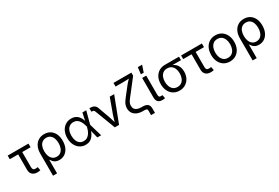

<svg xmlns="http://www.w3.org/2000/svg" viewBox="92 -2060 5181 3568"><g transform="rotate(-30 2683.0 -275.5)"><path d="M335.9 5.9Q266.1 5.9 227.5 -30.3Q189 -66.4 189 -131.8V-462.9H9.3V-541H455.1V-462.9H276.4V-138.7Q276.4 -103.5 290.8 -87.4Q305.2 -71.3 338.9 -71.3Q348.1 -71.3 360.8 -73Q373.5 -74.7 384.8 -76.2L399.4 -2.4Q386.7 1 370.1 3.4Q353.5 5.9 335.9 5.9Z M552.2 204.1V-270Q552.2 -355.5 582 -417.7Q611.8 -480 665.8 -514.2Q719.7 -548.3 793 -548.3Q866.2 -548.3 920.2 -514.4Q974.1 -480.5 1003.9 -418Q1033.7 -355.5 1033.7 -270Q1033.7 -185.1 1004.6 -121.8Q975.6 -58.6 923.8 -23.7Q872.1 11.2 804.7 11.2Q754.9 11.2 723.6 -5.1Q692.4 -21.5 674.1 -43.7Q655.8 -65.9 645 -83.5H639.2V204.1ZM791 -66.4Q841.8 -66.4 876 -93Q910.2 -119.6 927.7 -165.8Q945.3 -211.9 945.3 -270.5Q945.3 -327.1 928.5 -372.6Q911.6 -418 877.7 -444.1Q843.8 -470.2 792.5 -470.2Q743.2 -470.2 708.3 -445.3Q673.3 -420.4 655.3 -375.5Q637.2 -330.6 637.2 -270.5Q637.2 -210.4 655 -164.3Q672.9 -118.2 707.5 -92.3Q742.2 -66.4 791 -66.4Z M1369.6 11.7Q1299.3 11.7 1245.1 -24.2Q1190.9 -60.1 1160.6 -123.3Q1130.4 -186.5 1130.4 -268.1Q1130.4 -351.1 1161.1 -414.1Q1191.9 -477.1 1246.8 -512.7Q1301.8 -548.3 1373 -548.3Q1425.3 -548.3 1462.4 -530.3Q1499.5 -512.2 1524.2 -482.7Q1548.8 -453.1 1563.7 -417.5Q1578.6 -381.8 1585.9 -347.7H1617.2L1622.1 -272L1702.6 0H1620.6L1553.2 -272Q1545.9 -301.8 1533.4 -335.9Q1521 -370.1 1501 -400.9Q1481 -431.6 1450 -450.9Q1418.9 -470.2 1375 -470.2Q1327.1 -470.2 1291.7 -445.8Q1256.3 -421.4 1237.5 -376Q1218.8 -330.6 1218.8 -267.6Q1218.8 -206.5 1237.3 -161.1Q1255.9 -115.7 1290 -91.1Q1324.2 -66.4 1371.1 -66.4Q1414.6 -66.4 1446 -86.2Q1477.5 -106 1499 -137.5Q1520.5 -168.9 1533.7 -203.9Q1546.9 -238.8 1553.2 -269L1612.8 -541H1694.8L1622.1 -269L1617.2 -195.8H1589.8Q1580.6 -161.6 1564.5 -125.5Q1548.3 -89.4 1522.9 -58.1Q1497.6 -26.9 1460 -7.6Q1422.4 11.7 1369.6 11.7Z M1996.1 0 1831.5 -431.2Q1823.7 -452.6 1811.3 -460.7Q1798.8 -468.8 1776.4 -468.8H1764.2V-543.9H1778.8Q1829.6 -543.9 1863 -524.7Q1896.5 -505.4 1911.6 -463.9L1999.5 -221.7Q2017.1 -172.9 2030 -125.2Q2043 -77.6 2057.1 -32.7H2026.9Q2040.5 -77.6 2053.5 -125.5Q2066.4 -173.3 2083.5 -221.7L2199.2 -541H2293.9L2086.9 0Z M2692.9 140.1V46.4Q2692.9 28.8 2687.5 18.6Q2682.1 8.3 2669.7 4.2Q2657.2 0 2636.2 0H2599.6Q2527.8 0 2475.6 -23.2Q2423.3 -46.4 2395 -89.6Q2366.7 -132.8 2366.7 -192.4Q2366.7 -241.7 2385.7 -282.2Q2404.8 -322.8 2440.7 -368.7Q2476.6 -414.6 2526.9 -479L2590.3 -560.1Q2614.3 -590.3 2635.5 -613Q2656.7 -635.7 2675.3 -653.8Q2693.8 -671.9 2709 -686L2708.5 -656.2Q2690.9 -654.8 2670.4 -653.6Q2649.9 -652.3 2628.4 -651.4Q2606.9 -650.4 2585.9 -649.9Q2564.9 -649.4 2546.4 -649.4H2387.2V-727.5H2770.5V-661.1L2589.4 -427.7Q2543.5 -368.7 2513.4 -330.8Q2483.4 -293 2468.8 -262.9Q2454.1 -232.9 2454.1 -196.8Q2454.1 -153.8 2473.6 -127.2Q2493.2 -100.6 2529.1 -88.4Q2564.9 -76.2 2612.8 -76.2H2637.7Q2707.5 -76.2 2741.9 -47.1Q2776.4 -18.1 2776.4 44.4V140.1Z M3019 3.4Q2955.6 3.4 2925.3 -28.6Q2895 -60.5 2895 -120.1V-541H2981.9V-140.1Q2981.9 -103 2991.2 -88.6Q3000.5 -74.2 3028.3 -74.2Q3041 -74.2 3048.1 -75Q3055.2 -75.7 3061 -77.1L3075.7 -3.4Q3064.9 -1 3049.8 1.2Q3034.7 3.4 3019 3.4ZM2908.2 -611.3 2924.8 -755.4H3017.6L2968.8 -611.3Z M3382.8 11.7Q3309.1 11.7 3253.4 -23.4Q3197.8 -58.6 3167 -121.3Q3136.2 -184.1 3136.2 -266.6Q3136.2 -349.6 3167.2 -411.1Q3198.2 -472.7 3253.7 -506.8Q3309.1 -541 3382.8 -541H3685.1V-466.8H3454.6L3382.8 -462.9Q3329.6 -462.9 3294.4 -436.5Q3259.3 -410.2 3241.9 -365.7Q3224.6 -321.3 3224.6 -266.6Q3224.6 -212.4 3241.9 -166.7Q3259.3 -121.1 3294.2 -93.8Q3329.1 -66.4 3382.8 -66.4Q3437 -66.4 3472.7 -94Q3508.3 -121.6 3525.6 -167Q3543 -212.4 3543 -266.6Q3543 -321.3 3525.6 -365.7Q3508.3 -410.2 3472.7 -436.5Q3437 -462.9 3382.8 -462.9V-488.3Q3437.5 -488.3 3482.9 -473.9Q3528.3 -459.5 3561.3 -430.7Q3594.2 -401.9 3612.5 -357.9Q3630.9 -314 3630.9 -255.4Q3630.9 -178.2 3599.9 -117.9Q3568.8 -57.6 3512.9 -22.9Q3457 11.7 3382.8 11.7Z M4057.1 5.9Q3987.3 5.9 3948.7 -30.3Q3910.2 -66.4 3910.2 -131.8V-462.9H3730.5V-541H4176.3V-462.9H3997.6V-138.7Q3997.6 -103.5 4012 -87.4Q4026.4 -71.3 4060.1 -71.3Q4069.3 -71.3 4082 -73Q4094.7 -74.7 4106 -76.2L4120.6 -2.4Q4107.9 1 4091.3 3.4Q4074.7 5.9 4057.1 5.9Z M4464.8 11.7Q4391.1 11.7 4335.7 -23.2Q4280.3 -58.1 4249.3 -121.1Q4218.3 -184.1 4218.3 -267.6Q4218.3 -351.6 4249.3 -415Q4280.3 -478.5 4335.7 -513.4Q4391.1 -548.3 4464.8 -548.3Q4539.1 -548.3 4595 -513.4Q4650.9 -478.5 4681.9 -415Q4712.9 -351.6 4712.9 -267.6Q4712.9 -184.1 4681.9 -121.1Q4650.9 -58.1 4595 -23.2Q4539.1 11.7 4464.8 11.7ZM4464.8 -66.4Q4519 -66.4 4554.7 -94Q4590.3 -121.6 4607.7 -167.2Q4625 -212.9 4625 -267.6Q4625 -322.3 4607.7 -368.4Q4590.3 -414.6 4554.7 -442.4Q4519 -470.2 4464.8 -470.2Q4411.6 -470.2 4376.5 -442.4Q4341.3 -414.6 4324 -368.7Q4306.6 -322.8 4306.6 -267.6Q4306.6 -212.9 4324 -167.2Q4341.3 -121.6 4376.2 -94Q4411.1 -66.4 4464.8 -66.4Z M4835.9 204.1V-270Q4835.9 -355.5 4865.7 -417.7Q4895.5 -480 4949.5 -514.2Q5003.4 -548.3 5076.7 -548.3Q5149.9 -548.3 5203.9 -514.4Q5257.8 -480.5 5287.6 -418Q5317.4 -355.5 5317.4 -270Q5317.4 -185.1 5288.3 -121.8Q5259.3 -58.6 5207.5 -23.7Q5155.8 11.2 5088.4 11.2Q5038.6 11.2 5007.3 -5.1Q4976.1 -21.5 4957.8 -43.7Q4939.5 -65.9 4928.7 -83.5H4922.9V204.1ZM5074.7 -66.4Q5125.5 -66.4 5159.7 -93Q5193.8 -119.6 5211.4 -165.8Q5229 -211.9 5229 -270.5Q5229 -327.1 5212.2 -372.6Q5195.3 -418 5161.4 -444.1Q5127.4 -470.2 5076.2 -470.2Q5026.9 -470.2 4991.9 -445.3Q4957 -420.4 4939 -375.5Q4920.9 -330.6 4920.9 -270.5Q4920.9 -210.4 4938.7 -164.3Q4956.5 -118.2 4991.2 -92.3Q5025.9 -66.4 5074.7 -66.4Z"/></g></svg>

Font: Inter 17pt
Style: Regular
Weight: 400
Version: Version 4.001;git-66647c0bb